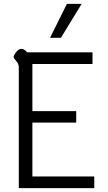

<svg xmlns="http://www.w3.org/2000/svg" viewBox="-20 -970 556 990"><path d="M77 -620Q77 -634 72.5 -642.5Q68 -651 60 -660Q48 -671 51 -681Q56 -694 67 -706Q78 -718 92 -718Q98 -718 106 -713Q114 -708 120 -700H457V-640H147V-397H373V-338H147V-60H466V0H77ZM325 -950H401L294 -775H238Z"/></svg>

Font: Niramit Light
Style: Regular
Weight: 300
Designer: Katatrad Aksorn Co.,Ltd.
Foundry: Cadson Demak Co.,Ltd.
Version: Version 1.000; ttfautohint (v1.6)